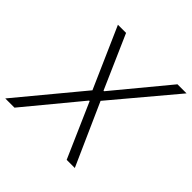

<svg xmlns="http://www.w3.org/2000/svg" viewBox="-205 -857 1017 1017"><g transform="rotate(45 303.0 -349.0)"><path d="M339 -348 494 0H433L299 -306H295L42 0H-27L269 -357L119 -698H180L312 -397H316L565 -698H633Z"/></g></svg>

Font: IBM Plex Sans Light
Style: Italic
Weight: 300
Italic angle: -11.31°
Designer: Mike Abbink, Paul van der Laan, Pieter van Rosmalen
Foundry: Bold Monday
Version: Version 3.0